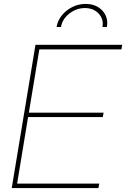

<svg xmlns="http://www.w3.org/2000/svg" viewBox="-20 -955 641 975"><path d="M39.6 0 160.2 -727.5H600.6L596.7 -704.1H179.7L126.5 -382.8H505.9L502 -360.4H122.6L66.9 -22.5H483.9L480 0ZM414.6 -935.1Q468.3 -935.1 499.8 -901.1Q531.2 -867.2 522.9 -817.9H500.5Q507.3 -857.9 481 -886Q454.6 -914.1 411.1 -914.1Q367.7 -914.1 332 -886Q296.4 -857.9 289.6 -817.9H267.1Q272.9 -851.1 294.4 -877.4Q315.9 -903.8 347.4 -919.4Q378.9 -935.1 414.6 -935.1Z"/></svg>

Font: Inter Display Thin
Style: Italic
Weight: 100
Italic angle: -9.39999°
Designer: Rasmus Andersson
Foundry: rsms
Version: Version 4.000;git-a52131595